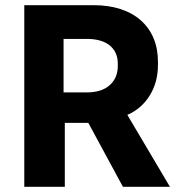

<svg xmlns="http://www.w3.org/2000/svg" viewBox="-20 -720 688 740"><path d="M73.6 0H229.8V-246.4H320.4L453.8 0H635L470.8 -277.2Q525.2 -300.8 557 -351.8Q588.8 -402.8 588.8 -471.2V-481.2Q588.8 -532.2 571.9 -572.5Q555 -612.8 523 -641.3Q491 -669.8 444.9 -684.9Q398.8 -700 341 -700H73.6ZM225 -363.8V-570H315.2Q371.8 -570 402.9 -544.8Q434 -519.6 434 -474.4V-465.6Q434 -419.6 402.8 -391.7Q371.6 -363.8 314 -363.8Z"/></svg>

Font: Fixel Variable
Style: Regular
Weight: 100
Width: 3
Designer: AlfaBravo + MacPaw
Foundry: Kyrylo Tkachov, Marchela Mozhyna, Serhii Makarenko, Maria Weinstein, Zakhar Kryvoshyya
Version: Version 1.211